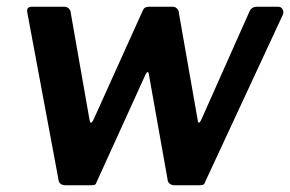

<svg xmlns="http://www.w3.org/2000/svg" viewBox="-20 -550 861 570"><path d="M806 -530Q815 -530 819 -522Q823 -514 820 -507L590 -12Q587 -3 583 -1.5Q579 0 570 0H500Q478 0 477 -20L422 -329Q420 -339 416.5 -335.5Q413 -332 409 -322L268 -12Q265 -3 261.5 -1.5Q258 0 248 0H175Q154 0 153 -20L61 -513Q58 -530 74 -530H172Q179 -530 184.5 -524.5Q190 -519 190 -512L246 -193Q248 -183 252 -186.5Q256 -190 260 -200L404 -519Q408 -530 422 -530H493Q500 -530 505.5 -524.5Q511 -519 511 -512L567 -193Q568 -183 572 -186.5Q576 -190 580 -200L722 -519Q729 -530 742 -530H806Z"/></svg>

Font: Libre Franklin SemiBold
Style: Italic
Weight: 600
Italic angle: -8°
Designer: Pablo Impallari, Rodrigo Fuenzalida, Nhung Nguyen
Foundry: Impallari Type
Version: Version 3.000